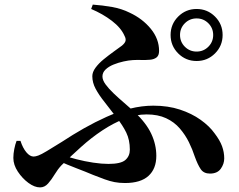

<svg xmlns="http://www.w3.org/2000/svg" viewBox="-20 -784 1040 834"><path d="M834 -519Q787 -519 754 -552Q721 -585 721 -632Q721 -679 754 -712Q787 -745 834 -745Q881 -745 914 -712Q947 -679 947 -632Q947 -585 914 -552Q881 -519 834 -519ZM523 11Q498 11 477.5 7Q457 3 435 -5Q413 -13 385 -24Q352 -38 312.5 -53Q273 -68 231 -87L246 -112Q275 -102 311.5 -92.5Q348 -83 385 -77.5Q422 -72 451 -72Q505 -72 524.5 -89Q544 -106 544 -134Q544 -176 528.5 -208Q513 -240 485 -275Q458 -311 434 -341Q410 -371 395.5 -398Q381 -425 381 -453Q381 -471 395 -490Q409 -509 430.5 -526.5Q452 -544 473.5 -559.5Q495 -575 510 -586Q524 -598 525.5 -607.5Q527 -617 521 -628Q506 -663 466 -693.5Q426 -724 376 -745L383 -764Q426 -761 467.5 -753.5Q509 -746 543 -729Q599 -703 635 -659Q671 -615 671 -563Q671 -543 660 -534.5Q649 -526 631.5 -524.5Q614 -523 594 -523.5Q574 -524 557 -523Q539 -522 516.5 -517Q494 -512 473 -503.5Q452 -495 438.5 -482Q425 -469 425 -452Q425 -436 438.5 -417.5Q452 -399 473.5 -378.5Q495 -358 519 -337.5Q543 -317 564 -298Q615 -250 637 -203Q659 -156 659 -107Q659 -51 625 -20Q591 11 523 11ZM154 30Q130 30 103.5 10.5Q77 -9 57.5 -38.5Q38 -68 38 -98Q38 -116 42 -136.5Q46 -157 52 -172H69Q79 -141 94.5 -122.5Q110 -104 126 -104Q134 -104 146.5 -108.5Q159 -113 183 -127.5Q207 -142 249 -168Q296 -199 344.5 -226.5Q393 -254 443 -276.5Q493 -299 544.5 -312Q596 -325 646 -325Q710 -325 761.5 -308Q813 -291 851.5 -263.5Q890 -236 912 -205Q935 -175 944.5 -149Q954 -123 954 -96Q954 -72 939 -51Q924 -30 892 -30Q865 -30 852 -49Q839 -68 826 -104Q816 -135 800.5 -166.5Q785 -198 761 -226Q737 -254 701.5 -270.5Q666 -287 617 -287Q569 -287 520.5 -268Q472 -249 424.5 -217.5Q377 -186 332.5 -146Q288 -106 247 -66Q231 -49 217.5 -26.5Q204 -4 189 13Q174 30 154 30ZM834 -560Q864 -560 885 -581Q906 -602 906 -632Q906 -662 885 -683Q864 -704 834 -704Q804 -704 783 -683Q762 -662 762 -632Q762 -602 783 -581Q804 -560 834 -560Z"/></svg>

Font: Noto Serif HK ExtraLight
Style: Bold
Weight: 700
Version: Version 2.002-H1;hotconv 1.1.0;makeotfexe 2.6.0